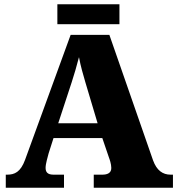

<svg xmlns="http://www.w3.org/2000/svg" viewBox="-20 -877 828 897"><path d="M538 -764V-857H248V-764ZM279 0V-61H230C202 -61 193 -73 193 -93C193 -112 203 -144 207 -160L230 -232H458L489 -141C492 -133 500 -111 500 -92C500 -67 479 -61 458 -61H418V0H788V-61H777C740 -61 712 -81 695 -128L491 -714H310L97 -130C76 -73 48 -61 14 -61H7V0ZM315 -493C326 -527 338 -567 349 -610C357 -566 369 -527 379 -492L436 -301H252Z"/></svg>

Font: UArctic Serif Black
Style: Regular
Weight: 900
Designer: Customization by Puisto advertising & original work Monotype Design Team
Foundry: Monotype Imaging Inc.
Version: Version 2.004